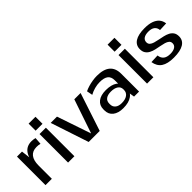

<svg xmlns="http://www.w3.org/2000/svg" viewBox="117 -1651 2570 2570"><g transform="rotate(-45 1401.5 -366.5)"><path d="M80 -540H175L200 -331V0H80ZM172 -280Q172 -413 220.5 -481Q269 -549 362 -549Q379 -549 396.5 -546.5Q414 -544 431 -540L424 -439Q392 -447 356 -447Q279 -447 239.5 -397.5Q200 -348 200 -250Z M627 -540V0H507V-540ZM632 -742V-609H502V-742Z M718 -540H837L1000 -60H1002L1165 -540H1284L1106 0H897Z M1728 -185V-338Q1728 -402 1689 -432.5Q1650 -463 1569 -463Q1520 -463 1470 -449.5Q1420 -436 1377 -412L1361 -495Q1392 -511 1432.5 -523Q1473 -535 1516.5 -542Q1560 -549 1599 -549Q1726 -549 1788.5 -496Q1851 -443 1851 -338V0H1756ZM1546 9Q1452 9 1398.5 -33Q1345 -75 1345 -150V-169Q1345 -245 1399 -287Q1453 -329 1550 -329Q1653 -329 1711.5 -288Q1770 -247 1770 -173V-153Q1770 -77 1710.5 -34Q1651 9 1546 9ZM1579 -54Q1647 -54 1685.5 -82Q1724 -110 1724 -158V-171Q1724 -216 1687 -241.5Q1650 -267 1584 -267Q1523 -267 1489 -242Q1455 -217 1455 -167V-155Q1455 -107 1488 -80.5Q1521 -54 1579 -54Z M2122 -540V0H2002V-540ZM2127 -742V-609H1997V-742Z M2504 9Q2385 9 2323 -32.5Q2261 -74 2247 -162L2367 -167Q2374 -113 2407.5 -86.5Q2441 -60 2503 -60Q2562 -60 2594 -81Q2626 -102 2626 -140Q2626 -170 2606 -187Q2586 -204 2553.5 -213.5Q2521 -223 2482 -230Q2443 -237 2403.5 -246Q2364 -255 2331.5 -272Q2299 -289 2279 -318Q2259 -347 2259 -394Q2259 -469 2321 -509Q2383 -549 2503 -549Q2579 -549 2631.5 -531Q2684 -513 2715 -478Q2746 -443 2753 -389L2632 -384Q2628 -431 2596.5 -455.5Q2565 -480 2507 -480Q2449 -480 2417.5 -458.5Q2386 -437 2386 -397Q2386 -367 2406 -349.5Q2426 -332 2458.5 -322.5Q2491 -313 2530 -305.5Q2569 -298 2608.5 -289Q2648 -280 2680.5 -263.5Q2713 -247 2733 -218.5Q2753 -190 2753 -144Q2753 -69 2689.5 -30Q2626 9 2504 9Z"/></g></svg>

Font: Pathway Extreme 72pt SemiBold
Style: Regular
Weight: 600
Designer: Eduardo Rodriguez Tunni
Foundry: Eduardo Rodriguez Tunni
Version: Version 1.001;gftools[0.9.26]